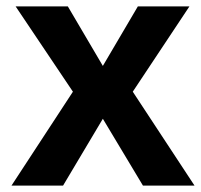

<svg xmlns="http://www.w3.org/2000/svg" viewBox="-20 -583 631 603"><path d="M178 0 303 -210 429 0H591L397 -295L575 -563H413L303 -376L193 -563H29L209 -295L16 0Z"/></svg>

Font: OSH Darker Grotesque Black
Style: Regular
Weight: 900
Designer: Gabriel Lam
Foundry: TypeRant
Version: Version 1.000;Glyphs 3.1.1 (3148)